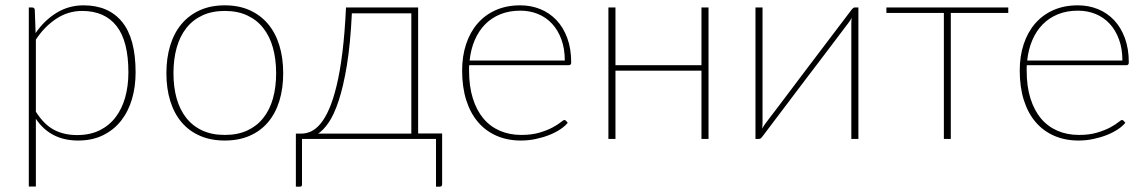

<svg xmlns="http://www.w3.org/2000/svg" viewBox="-20 -521 4304 720"><path d="M88 178.5V-493H100.5Q110 -493 110.5 -483L113.5 -397Q146.5 -445 192.2 -473Q238 -501 293.5 -501Q387 -501 437.8 -439Q488.5 -377 488.5 -249.5Q488.5 -195.5 474.8 -149Q461 -102.5 433.8 -68Q406.5 -33.5 366.2 -13.8Q326 6 273 6Q169 6 114.5 -75.5V178.5ZM288 -480Q236 -480 191.8 -451.2Q147.5 -422.5 114.5 -372.5V-102Q145 -54 182.5 -34.2Q220 -14.5 269 -14.5Q317.5 -14.5 353.5 -32.2Q389.5 -50 413.5 -81.5Q437.5 -113 449.5 -156Q461.5 -199 461.5 -249.5Q461.5 -367 417 -423.5Q372.5 -480 288 -480Z M823 -501Q875.5 -501 916.2 -482.8Q957 -464.5 985 -431.2Q1013 -398 1027.5 -351Q1042 -304 1042 -246.5Q1042 -189 1027.5 -142.2Q1013 -95.5 985 -62.5Q957 -29.5 916.2 -11.8Q875.5 6 823 6Q770.5 6 729.8 -11.8Q689 -29.5 661 -62.5Q633 -95.5 618.5 -142.2Q604 -189 604 -246.5Q604 -304 618.5 -351Q633 -398 661 -431.2Q689 -464.5 729.8 -482.8Q770.5 -501 823 -501ZM823 -15Q871 -15 907 -31.5Q943 -48 967.2 -78.5Q991.5 -109 1003.5 -151.5Q1015.5 -194 1015.5 -246.5Q1015.5 -299 1003.5 -342Q991.5 -385 967.2 -415.8Q943 -446.5 907 -463.2Q871 -480 823 -480Q775 -480 739 -463.2Q703 -446.5 678.8 -415.8Q654.5 -385 642.5 -342Q630.5 -299 630.5 -246.5Q630.5 -194 642.5 -151.5Q654.5 -109 678.8 -78.5Q703 -48 739 -31.5Q775 -15 823 -15Z M1548 -493V-20.5H1638V169.5Q1638 179 1629 179H1615V0H1112.5V171.5Q1112.5 174.5 1110.8 176.8Q1109 179 1105 179H1089.5V-20H1110.5Q1128.5 -20 1146.5 -28.2Q1164.5 -36.5 1181.8 -57Q1199 -77.5 1214.2 -112.2Q1229.5 -147 1242.2 -199.5Q1255 -252 1264 -324.5Q1273 -397 1277.5 -493ZM1299.5 -471Q1294 -356 1280.8 -276Q1267.5 -196 1250 -143.2Q1232.5 -90.5 1212.5 -61.5Q1192.5 -32.5 1173 -20H1522.5V-471Z M1931 -501Q1971 -501 2005.8 -487Q2040.5 -473 2066.5 -445.8Q2092.5 -418.5 2107.2 -378.5Q2122 -338.5 2122 -287Q2122 -276.5 2113 -276.5H1739.5Q1739 -271.5 1739 -266.5Q1739 -261.5 1739 -256.5Q1739 -197.5 1753 -152.5Q1767 -107.5 1792.5 -77Q1818 -46.5 1854.2 -30.8Q1890.5 -15 1935 -15Q1974.5 -15 2003.5 -23.8Q2032.5 -32.5 2052 -43Q2071.5 -53.5 2082.2 -62.2Q2093 -71 2096 -71Q2100 -71 2102.5 -68L2109 -60.5Q2099 -48 2081 -36Q2063 -24 2039.8 -14.8Q2016.5 -5.5 1989.2 0.2Q1962 6 1933.5 6Q1883 6 1842.2 -11.8Q1801.5 -29.5 1772.8 -63Q1744 -96.5 1728.5 -145.2Q1713 -194 1713 -256.5Q1713 -310.5 1727.8 -355.2Q1742.5 -400 1770.5 -432.5Q1798.5 -465 1839 -483Q1879.5 -501 1931 -501ZM1931.5 -481Q1889.5 -481 1856.2 -467.5Q1823 -454 1799 -429.5Q1775 -405 1760.2 -370.5Q1745.5 -336 1741 -294H2098Q2098 -338.5 2085.2 -373.2Q2072.5 -408 2050.2 -432Q2028 -456 1997.5 -468.5Q1967 -481 1931.5 -481Z M2637 -493V0H2610.5V-256H2288V0H2261.5V-493H2288V-276.5H2610.5V-493Z M2813 0V-493H2839.5V-62.5Q2839.5 -50 2838 -39Q2841 -44 2843.8 -48.2Q2846.5 -52.5 2849 -56Q2849.5 -57 2864 -76Q2878.5 -95 2901.5 -125.2Q2924.5 -155.5 2953.5 -194.2Q2982.5 -233 3013 -273Q3084.5 -367 3174.5 -486Q3176.5 -488.5 3179.5 -490.8Q3182.5 -493 3185 -493H3199V0H3172.5V-430.5Q3172.5 -436 3172.8 -442Q3173 -448 3173.5 -454Q3168.5 -444 3163 -437Q3162 -436 3147.8 -417Q3133.5 -398 3110.5 -367.5Q3087.5 -337 3058.2 -298.5Q3029 -260 2998.5 -220Q2927 -126 2837.5 -7Q2835.5 -4.5 2832.8 -2.2Q2830 0 2827 0Z M3304 -493H3761V-472.5H3545.5V0H3519.5V-472.5H3304Z M4022 -501Q4062 -501 4096.8 -487Q4131.5 -473 4157.5 -445.8Q4183.5 -418.5 4198.2 -378.5Q4213 -338.5 4213 -287Q4213 -276.5 4204 -276.5H3830.5Q3830 -271.5 3830 -266.5Q3830 -261.5 3830 -256.5Q3830 -197.5 3844 -152.5Q3858 -107.5 3883.5 -77Q3909 -46.5 3945.2 -30.8Q3981.5 -15 4026 -15Q4065.5 -15 4094.5 -23.8Q4123.5 -32.5 4143 -43Q4162.5 -53.5 4173.2 -62.2Q4184 -71 4187 -71Q4191 -71 4193.5 -68L4200 -60.5Q4190 -48 4172 -36Q4154 -24 4130.8 -14.8Q4107.5 -5.5 4080.2 0.2Q4053 6 4024.5 6Q3974 6 3933.2 -11.8Q3892.5 -29.5 3863.8 -63Q3835 -96.5 3819.5 -145.2Q3804 -194 3804 -256.5Q3804 -310.5 3818.8 -355.2Q3833.5 -400 3861.5 -432.5Q3889.5 -465 3930 -483Q3970.5 -501 4022 -501ZM4022.5 -481Q3980.5 -481 3947.2 -467.5Q3914 -454 3890 -429.5Q3866 -405 3851.2 -370.5Q3836.5 -336 3832 -294H4189Q4189 -338.5 4176.2 -373.2Q4163.5 -408 4141.2 -432Q4119 -456 4088.5 -468.5Q4058 -481 4022.5 -481Z"/></svg>

Font: Lato Thin
Style: Regular
Weight: 200
Designer: Lukasz Dziedzic
Foundry: tyPoland Lukasz Dziedzic
Version: Version 2.007; 2014-02-27